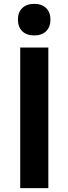

<svg xmlns="http://www.w3.org/2000/svg" viewBox="-20 -977 355 997"><path d="M85 0V-730H231V0ZM158 -793Q118 -793 95.5 -815Q73 -837 73 -875Q73 -913 95.5 -935Q118 -957 158 -957Q197 -957 219.5 -935Q242 -913 242 -875Q242 -837 219.5 -815Q197 -793 158 -793Z"/></svg>

Font: M PLUS 2
Style: Bold
Weight: 700
Designer: Coji Morishita
Foundry: UNDERFOREST DESIGN
Version: Version 1.001